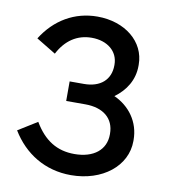

<svg xmlns="http://www.w3.org/2000/svg" viewBox="-81 -781 762 861"><g transform="rotate(10 300.0 -350.5)"><path d="M299 10C442 10 549 -75 549 -189V-194C549 -276 501 -341 430 -373C480 -409 513 -461 513 -525V-531C513 -635 420 -711 294 -711C190 -711 102 -659 45 -568L134 -514C167 -578 219 -613 285 -613C357 -613 406 -572 406 -512V-509C406 -443 361 -403 286 -403H221V-314H308C390 -314 440 -273 440 -203V-200C440 -130 386 -86 298 -86C219 -86 160 -122 114 -200L27 -146C86 -49 181 10 299 10Z"/></g></svg>

Font: Fixel Text Medium
Style: Regular
Weight: 500
Width: 4
Designer: AlfaBravo + MacPaw
Foundry: Kyrylo Tkachov, Marchela Mozhyna, Serhii Makarenko, Maria Weinstein, Zakhar Kryvoshyya
Version: Version 1.211